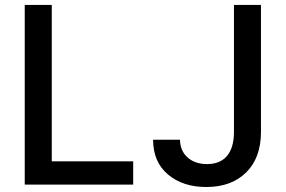

<svg xmlns="http://www.w3.org/2000/svg" viewBox="-20 -747 1156 777"><path d="M80.1 0V-727.1H189.5V-94.2H519V0ZM926.8 -727.1H1036.1V-211.4Q1035.6 -107.4 975.8 -48.8Q916 9.8 814.9 9.8Q719.7 9.8 659.7 -41Q599.6 -91.8 599.6 -181.6H708.5Q709 -136.7 739 -109.9Q769 -83 817.9 -83Q870.6 -83 898.4 -115.7Q926.3 -148.4 926.8 -211.4Z"/></svg>

Font: Interop Med
Style: Regular
Weight: 500
Designer: Rasmus Andersson, Google, Jang Haemin
Foundry: jhaemin
Version: Version 1.007